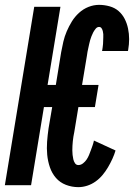

<svg xmlns="http://www.w3.org/2000/svg" viewBox="-38 -763 558 791"><path d="M285 8Q258 8 233.5 -1.5Q209 -11 192.5 -30Q176 -49 167.5 -74Q159 -99 156.5 -125.5Q154 -152 156 -179Q158 -206 162 -234L177 -322H143L90 0H-18L103 -735H211L158 -413H192L214 -548Q218 -570 223 -591.5Q228 -613 237 -634Q246 -655 258 -674.5Q270 -694 287.5 -710Q305 -726 326.5 -734.5Q348 -743 370 -743Q392 -743 413.5 -737Q435 -731 450.5 -717.5Q466 -704 475.5 -685.5Q485 -667 489.5 -645.5Q494 -624 494 -602Q494 -580 490 -557L489 -553H382L383 -555Q384 -562 385 -568.5Q386 -575 386.5 -582Q387 -589 387 -595.5Q387 -602 387.5 -609Q388 -616 387.5 -622.5Q387 -629 385.5 -635Q384 -641 380.5 -646.5Q377 -652 370 -652Q362 -652 356 -644.5Q350 -637 346 -629.5Q342 -622 339 -614Q336 -606 333.5 -598Q331 -590 329.5 -582Q328 -574 326 -566Q324 -558 322.5 -549.5Q321 -541 320 -533L300 -413H368L353 -322H285L268 -219Q266 -210 264.5 -200.5Q263 -191 262 -181.5Q261 -172 260.5 -162.5Q260 -153 260 -143.5Q260 -134 261 -125Q262 -116 264 -107Q266 -98 271 -90.5Q276 -83 285 -83Q295 -83 304 -90Q313 -97 319 -106Q325 -115 329 -125Q333 -135 336.5 -144.5Q340 -154 343.5 -164Q347 -174 349 -184L438 -143Q433 -126 425 -108.5Q417 -91 407 -74Q397 -57 384.5 -42Q372 -27 356 -15.5Q340 -4 321.5 2Q303 8 285 8Z"/></svg>

Font: Iosevka SS18 Extrabold
Style: Italic
Weight: 800
Italic angle: -9°
Monospace: yes
Designer: Belleve Invis
Foundry: Belleve Invis
Version: Version 25.1.1; ttfautohint (v1.8.4)